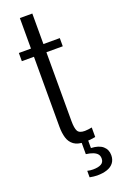

<svg xmlns="http://www.w3.org/2000/svg" viewBox="-181 -806 666 1058"><g transform="rotate(-20 152.0 -276.5)"><path d="M193 7Q151 7 128.5 -9.5Q106 -26 97.5 -54.5Q89 -83 89 -120V-530H18V-578H89V-757H162V-578H258V-530H162V-127Q162 -85 171.5 -67.5Q181 -50 213 -50Q222 -50 233.5 -51.5Q245 -53 255 -55V1Q240 4 224 5.5Q208 7 193 7ZM193 204Q183 204 172 202.5Q161 201 150 199V161Q158 163 166.5 164Q175 165 183 165Q214 165 231 155.5Q248 146 248 124Q248 108 239.5 98Q231 88 214.5 81.5Q198 75 174 72V0H212V50Q258 52 281 72Q304 92 304 125Q304 151 290.5 169Q277 187 252 195.5Q227 204 193 204Z"/></g></svg>

Font: Oswald Light
Style: Regular
Weight: 300
Designer: Vernon Adams
Foundry: Vernon Adams
Version: Version 4.103;gftools[0.9.33.dev8+g029e19f]